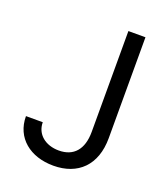

<svg xmlns="http://www.w3.org/2000/svg" viewBox="-135 -823 814 930"><g transform="rotate(20 271.5 -358.5)"><path d="M366.5 -727.3V-207.4C366.5 -116.8 323.2 -68.2 247.2 -68.2C177.9 -68.2 127.8 -108.7 127.8 -170.5H41.2C41.2 -58.6 127.8 9.9 247.2 9.9C373.6 9.9 454.5 -67.8 454.5 -207.4V-727.3Z"/></g></svg>

Font: Margiela Sans
Style: Regular
Weight: 400
Designer: Stefan Endress, Andreas Faust
Version: Version 1.100;FEAKit 1.0